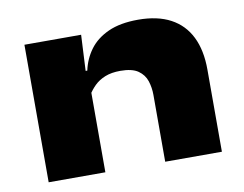

<svg xmlns="http://www.w3.org/2000/svg" viewBox="-61 -580 842 662"><g transform="rotate(-10 360.0 -249.0)"><path d="M467 0V-234Q467 -259.5 459.5 -282.8Q452 -306 431 -320.8Q410 -335.5 369 -335.5Q337.5 -335.5 315.2 -326.5Q293 -317.5 278 -302.8Q263 -288 252.5 -270.5L232 -356H257Q265.5 -396 289.2 -428.2Q313 -460.5 355 -479.5Q397 -498.5 459.5 -498.5Q527.5 -498.5 573.2 -474Q619 -449.5 642.2 -402.5Q665.5 -355.5 665.5 -287.5V0ZM59 0V-481.5H257.5L249.5 -322L257.5 -304.5V0Z"/></g></svg>

Font: Anek Latin Expanded ExtraBold
Style: Regular
Weight: 800
Width: 7
Designer: Yesha Goshar
Foundry: Ek Type
Version: Version 1.003